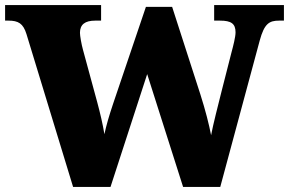

<svg xmlns="http://www.w3.org/2000/svg" viewBox="-26 -734 1135 754"><path d="M78 -600 261 0H408L552 -443L693 0H839L994 -575C1012 -641 1031 -653 1070 -653H1089V-714H815V-653H838C882 -653 899 -641 899 -607C899 -589 890 -554 883 -528L845 -379C831 -323 811 -246 803 -203C795 -245 781 -300 761 -363L650 -707H547L418 -326C402 -278 392 -244 384 -207C378 -245 367 -291 356 -332L300 -538C294 -559 288 -594 288 -605C288 -638 308 -653 348 -653H371V-714H-6V-653H7C46 -653 65 -642 78 -600Z"/></svg>

Font: Noto Serif Thai Black
Style: Regular
Weight: 900
Designer: Monotype Design Team
Foundry: Monotype Imaging Inc.
Version: Version 2.002